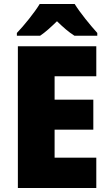

<svg xmlns="http://www.w3.org/2000/svg" viewBox="-20 -947 550 967"><path d="M356 -927H180C155 -885 99 -816 65 -781V-767H182C210 -786 235 -809 267 -840C299 -809 325 -786 355 -767H470V-781C433 -822 384 -882 356 -927ZM465 0V-153H255V-294H450V-445H255V-563H465V-714H70V0Z"/></svg>

Font: Noto Sans Thai SemCond Blk
Style: Regular
Weight: 900
Width: 4
Designer: Monotype Design Team
Foundry: Monotype Imaging Inc.
Version: Version 2.002